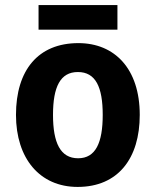

<svg xmlns="http://www.w3.org/2000/svg" viewBox="-20 -727 615 757"><path d="M443 -707H132V-610H443ZM531 -274C531 -456 432 -557 289 -557C130 -557 43 -450 43 -274C43 -102 137 10 286 10C446 10 531 -103 531 -274ZM189 -274C189 -385 218 -443 287 -443C357 -443 385 -384 385 -274C385 -164 357 -103 288 -103C218 -103 189 -164 189 -274Z"/></svg>

Font: Noto Sans Lao Looped SemiCondensed
Style: Bold
Weight: 700
Width: 4
Designer: Mark Frömberg, Ben Mitchell
Foundry: The Fontpad Ltd
Version: Version 1.002